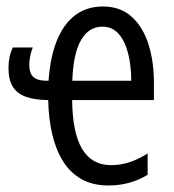

<svg xmlns="http://www.w3.org/2000/svg" viewBox="-20 -565 539 595"><path d="M298.8 -544.9Q353.5 -544.9 388.4 -512.9Q423.3 -481 440.2 -427.5Q457 -374 457 -309.1V-254.9H203.6Q204.6 -153.3 234.6 -103.3Q264.6 -53.2 324.2 -53.2Q353 -53.2 380.4 -62Q407.7 -70.8 437.5 -89.4V-23.4Q410.2 -6.8 380.1 1.5Q350.1 9.8 315.9 9.8Q266.6 9.8 231.4 -10.5Q196.3 -30.8 174.3 -66.9Q152.3 -103 141.4 -151.1Q130.4 -199.2 129.4 -254.9Q85.9 -255.4 58.8 -265.6Q31.7 -275.9 19 -297.4Q6.3 -318.8 6.3 -353Q6.3 -372.1 9.5 -387.9Q12.7 -403.8 20 -418H81.5Q76.7 -405.8 73.7 -391.8Q70.8 -377.9 70.8 -362.3Q70.8 -338.4 83 -326.9Q95.2 -315.4 120.6 -314.9H130.4Q135.7 -389.2 156.7 -440.4Q177.7 -491.7 213.6 -518.3Q249.5 -544.9 298.8 -544.9ZM297.9 -482.4Q255.4 -482.4 231.2 -440.9Q207 -399.4 204.1 -314.9H386.7Q386.7 -359.9 377.4 -397.9Q368.2 -436 348.4 -459.2Q328.6 -482.4 297.9 -482.4Z"/></svg>

Font: Open Sans Condensed
Style: Regular
Weight: 400
Width: 3
Designer: Monotype Design Team
Foundry: Monotype Imaging Inc.
Version: Version 3.000